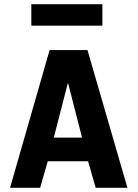

<svg xmlns="http://www.w3.org/2000/svg" viewBox="-20 -893 654 913"><path d="M128.9 -771V-873H466.8V-771ZM170.9 0H27.8L215.8 -654.8H396L585.9 0H435.1L398.9 -126H207ZM235.8 -238.8H370.1L303.2 -500Z"/></svg>

Font: IntelOne Mono Bold
Style: Regular
Weight: 700
Designer: Fred Shallcrass
Foundry: Frere-Jones Type LLC
Version: Version 1.200;hotconv 1.1.0;makeotfexe 2.6.0;FJTRelease1.2